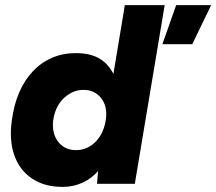

<svg xmlns="http://www.w3.org/2000/svg" viewBox="-20 -720 847 752"><path d="M360 0 368 -93 469 -700H625L508 0ZM225 12Q154 12 105 -21Q56 -54 35.5 -113.5Q15 -173 27 -253Q35 -311 55.5 -358.5Q76 -406 108.5 -440.5Q141 -475 183.5 -493.5Q226 -512 277 -512Q348 -512 387.5 -478Q427 -444 440 -385Q453 -326 442 -248Q434 -186 415.5 -137.5Q397 -89 369 -55.5Q341 -22 304.5 -5Q268 12 225 12ZM278 -132Q302 -132 322 -141.5Q342 -151 357.5 -168Q373 -185 382.5 -207.5Q392 -230 395 -255Q401 -305 375.5 -336.5Q350 -368 307 -368Q283 -368 262.5 -358Q242 -348 226 -331.5Q210 -315 200.5 -293Q191 -271 188 -246Q183 -196 208.5 -164Q234 -132 278 -132ZM616 -547 670 -700H807L733 -547Z"/></svg>

Font: Figtree ExtraBold
Style: Italic
Weight: 800
Italic angle: -9.5°
Foundry: Erik Kennedy
Version: Version 2.001;gftools[0.9.30]